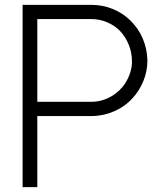

<svg xmlns="http://www.w3.org/2000/svg" viewBox="-20 -770 658 790"><path d="M586.5 -521Q586.5 -477.5 570.2 -437.2Q554 -397 525 -365.5Q493.5 -331 449 -311.8Q404.5 -292.5 356 -292.5H133.5V0H73V-750H356Q402.5 -750 443.5 -733.2Q484.5 -716.5 514.5 -687.5Q549 -654.5 567.2 -611.8Q585.5 -569 586.5 -521ZM523 -516.5Q523 -553 510 -585.5Q497 -618 473 -643.5Q450.5 -666 419.8 -678.8Q389 -691.5 356 -691.5H133.5V-351H356Q392 -351 425.8 -367Q459.5 -383 483.5 -411.5Q502 -434 512.5 -461.8Q523 -489.5 523 -516.5Z"/></svg>

Font: Russisch Sans Light
Style: Regular
Weight: 300
Designer: Michael Sharanda (font) & Cristiano Sobral (main changes)
Foundry: Michael Sharanda
Version: Version 2.00;September 8, 2020;FontCreator 13.0.0.2681 64-bi